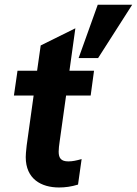

<svg xmlns="http://www.w3.org/2000/svg" viewBox="-20 -798 590 828"><path d="M234.5 10.5C260.5 10.5 288 7 316.5 -2L332 -112C310.5 -106 293.5 -102 275 -102C243.5 -102 233 -116 233 -144C233 -158 235 -171 237 -186L265 -386H371L385.5 -493H279.5L305 -676L155.5 -602L140 -493H55.5L40 -386H125L95 -170.5C92 -143 91 -131 91 -120.5C91 -26 158 10.5 234.5 10.5ZM319 -547.5H403L550 -777.5H401.5Z"/></svg>

Font: HK Grotesk ExtraBold
Style: Italic
Weight: 800
Italic angle: -16°
Designer: Alfredo Marco Pradil
Foundry: Hanken Design Co.
Version: Version 3.001;FEAKit 1.0